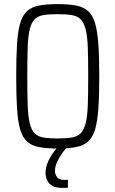

<svg xmlns="http://www.w3.org/2000/svg" viewBox="-20 -716 563 936"><path d="M260 8Q207 8 170.5 1Q134 -6 112 -26Q90 -46 78.5 -85Q67 -124 63 -187Q59 -250 59 -344Q59 -438 63 -501Q67 -564 78.5 -603Q90 -642 112 -662Q134 -682 170.5 -689Q207 -696 260 -696Q315 -696 351 -689Q387 -682 409.5 -662Q432 -642 443.5 -603Q455 -564 459.5 -501Q464 -438 464 -344Q464 -250 459.5 -187Q455 -124 443.5 -85Q432 -46 409.5 -26Q387 -6 351 1Q315 8 260 8ZM260 -41Q302 -41 329.5 -45.5Q357 -50 373 -66Q389 -82 397.5 -115Q406 -148 408 -203.5Q410 -259 410 -344Q410 -429 408 -484.5Q406 -540 397.5 -573Q389 -606 373 -622Q357 -638 329.5 -642.5Q302 -647 260 -647Q219 -647 192 -642.5Q165 -638 149 -622Q133 -606 125 -573Q117 -540 115 -484.5Q113 -429 113 -344Q113 -259 115 -203.5Q117 -148 125 -115Q133 -82 149 -66Q165 -50 192 -45.5Q219 -41 260 -41ZM283 200Q253 200 235.5 190Q218 180 210 163Q202 146 202 126Q202 93 222 56Q242 19 273 -10L310 0Q297 11 283 31Q269 51 258.5 73.5Q248 96 248 117Q248 135 258.5 148Q269 161 294 161Q297 161 301 161Q305 161 311 160V199Q301 200 296 200Q291 200 283 200Z"/></svg>

Font: Saira Condensed Light
Style: Regular
Weight: 300
Width: 3
Designer: Hector Gatti with collaboration of the Omnibus-Type team
Foundry: Omnibus-Type
Version: Version 1.101